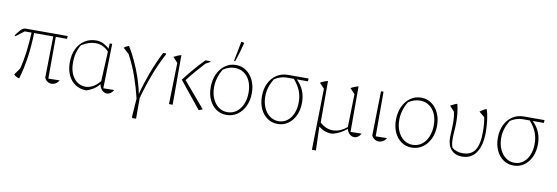

<svg xmlns="http://www.w3.org/2000/svg" viewBox="-62 -1189 5384 1857"><g transform="rotate(10 2629.5 -260.5)"><path d="M132 7Q118 4 103.5 -3Q89 -10 78 -23L124 -87Q144 -160 156 -251.5Q168 -343 173 -450H106L26 -389L16 -396Q41 -430 56.5 -447.5Q72 -465 84.5 -471.5Q97 -478 112 -478H523L521 -450H411L410 -40L521 -42Q508 -19 488 -7.5Q468 4 448 4Q427 4 408 -8.5Q389 -21 379 -44L386 -450H198Q193 -200 132 7Z M793 8H789Q728 8 682.5 -22Q637 -52 612 -106Q587 -160 587 -232Q587 -306 614 -363Q641 -420 690 -452Q739 -484 805 -484Q843 -484 877 -466.5Q911 -449 933 -426L936 -478H960L950 -40L1057 -42Q1044 -19 1027 -7.5Q1010 4 992 4Q967 4 945.5 -16Q924 -36 916 -74Q887 -39 855.5 -20.5Q824 -2 793 8ZM618 -233Q618 -168 639 -121.5Q660 -75 696 -50Q732 -25 777 -25Q810 -25 846.5 -43.5Q883 -62 918 -105L932 -396Q912 -421 878 -439Q844 -457 802 -457Q768 -457 736 -446.5Q704 -436 665 -413Q618 -338 618 -233Z M1313 195H1278L1271 186L1284 2Q1259 -101 1223.5 -204Q1188 -307 1133 -409L1076 -461Q1094 -477 1124 -487Q1160 -429 1194.5 -355Q1229 -281 1256 -201Q1283 -121 1298 -46Q1326 -154 1366 -262Q1406 -370 1461 -478H1490V-468Q1432 -359 1388 -241.5Q1344 -124 1313 -8Z M1602 0 1612 -406 1565 -457Q1581 -466 1600.5 -474.5Q1620 -483 1638 -487V0ZM1895 8 1683 -254Q1726 -310 1774.5 -367Q1823 -424 1876 -478H1925V-470L1881 -446Q1839 -401 1799 -354Q1759 -307 1720 -256L1932 -7Q1924 -3 1915 1Q1906 5 1895 8Z M2166 7Q2109 7 2065 -23.5Q2021 -54 1996 -107.5Q1971 -161 1971 -230Q1971 -304 1997.5 -361.5Q2024 -419 2070.5 -452Q2117 -485 2176 -485Q2234 -485 2278 -453.5Q2322 -422 2347.5 -368Q2373 -314 2373 -244Q2373 -171 2346 -114.5Q2319 -58 2272.5 -25.5Q2226 7 2166 7ZM2170 -21Q2220 -21 2258.5 -49Q2297 -77 2319 -127.5Q2341 -178 2341 -243Q2341 -307 2319.5 -354.5Q2298 -402 2259.5 -428.5Q2221 -455 2170 -455Q2111 -455 2056 -418Q2003 -331 2003 -236Q2003 -173 2025 -124.5Q2047 -76 2084.5 -48.5Q2122 -21 2170 -21ZM2160 -519 2149 -522 2186 -712 2190 -716 2216 -709Q2194 -614 2160 -519Z M2867 -238Q2867 -167 2841.5 -111.5Q2816 -56 2771 -24.5Q2726 7 2669 7Q2612 7 2568 -23.5Q2524 -54 2499 -107.5Q2474 -161 2474 -231Q2474 -304 2501 -359.5Q2528 -415 2576 -446.5Q2624 -478 2687 -478H2889L2887 -450H2778Q2867 -365 2867 -238ZM2675 -450Q2648 -450 2616.5 -439.5Q2585 -429 2560 -412Q2506 -326 2506 -237Q2506 -175 2527.5 -126Q2549 -77 2587 -49Q2625 -21 2673 -21Q2721 -21 2757.5 -48.5Q2794 -76 2814.5 -124.5Q2835 -173 2835 -236Q2835 -296 2814.5 -347Q2794 -398 2749 -450Z M3040 195 3052 -406 3004 -457Q3039 -478 3078 -487V-79Q3138 -25 3205 -25Q3274 -25 3344 -81L3352 -406L3304 -457Q3339 -478 3378 -487V-40L3487 -42Q3474 -19 3456.5 -7.5Q3439 4 3421 4Q3397 4 3376.5 -13.5Q3356 -31 3347 -64Q3316 -37 3282.5 -20Q3249 -3 3212 7Q3208 7 3204.5 7.5Q3201 8 3196 8Q3129 8 3072 -38L3079 188V195Z M3591 -44 3600 -478H3625V-40L3736 -42Q3723 -19 3703 -7.5Q3683 4 3662 4Q3640 4 3620.5 -8.5Q3601 -21 3591 -44Z M3985 7Q3928 7 3884 -23.5Q3840 -54 3815 -107.5Q3790 -161 3790 -230Q3790 -304 3816.5 -361.5Q3843 -419 3889.5 -452Q3936 -485 3995 -485Q4053 -485 4097 -453.5Q4141 -422 4166.5 -368Q4192 -314 4192 -244Q4192 -171 4165 -114.5Q4138 -58 4091.5 -25.5Q4045 7 3985 7ZM3989 -21Q4039 -21 4077.5 -49Q4116 -77 4138 -127.5Q4160 -178 4160 -243Q4160 -307 4138.5 -354.5Q4117 -402 4078.5 -428.5Q4040 -455 3989 -455Q3930 -455 3875 -418Q3822 -331 3822 -236Q3822 -173 3844 -124.5Q3866 -76 3903.5 -48.5Q3941 -21 3989 -21Z M4481 8Q4413 8 4374 -34.5Q4335 -77 4335 -154Q4335 -170 4336.5 -196.5Q4338 -223 4339 -252.5Q4340 -282 4340 -305Q4340 -359 4329 -406L4282 -457Q4305 -469 4317.5 -475.5Q4330 -482 4348 -487Q4359 -444 4364 -399.5Q4369 -355 4369 -314Q4369 -265 4365.5 -223Q4362 -181 4362 -146Q4362 -120 4365.5 -98.5Q4369 -77 4376 -60Q4419 -25 4480 -25Q4563 -25 4601 -82Q4639 -139 4639 -262Q4639 -300 4635.5 -340Q4632 -380 4627 -404L4572 -450Q4594 -465 4607.5 -473.5Q4621 -482 4637 -486Q4651 -447 4659 -385.5Q4667 -324 4667 -266Q4667 -133 4618.5 -62.5Q4570 8 4481 8Z M5184 -238Q5184 -167 5158.5 -111.5Q5133 -56 5088 -24.5Q5043 7 4986 7Q4929 7 4885 -23.5Q4841 -54 4816 -107.5Q4791 -161 4791 -231Q4791 -304 4818 -359.5Q4845 -415 4893 -446.5Q4941 -478 5004 -478H5206L5204 -450H5095Q5184 -365 5184 -238ZM4992 -450Q4965 -450 4933.5 -439.5Q4902 -429 4877 -412Q4823 -326 4823 -237Q4823 -175 4844.5 -126Q4866 -77 4904 -49Q4942 -21 4990 -21Q5038 -21 5074.5 -48.5Q5111 -76 5131.5 -124.5Q5152 -173 5152 -236Q5152 -296 5131.5 -347Q5111 -398 5066 -450Z"/></g></svg>

Font: Piazzolla Thin
Style: Regular
Weight: 100
Designer: Juan Pablo del Peral
Foundry: Huerta Tipografica
Version: Version 1.330